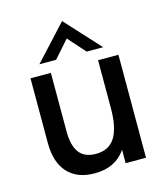

<svg xmlns="http://www.w3.org/2000/svg" viewBox="-108 -795 769 888"><g transform="rotate(-15 276.5 -351.0)"><path d="M237 8.5Q153 8.5 107.8 -41Q62.5 -90.5 62.5 -182.5V-493H160V-212.5Q160 -145 185.5 -111Q211 -77 265.5 -77Q327.5 -77 356.8 -123.5Q386 -170 386 -264.5V-493H483.5V0H386V-64Q336.5 8.5 237 8.5ZM119 -545 272 -711 424.5 -545H345.5L272 -627.5L199 -545Z"/></g></svg>

Font: HK Grotesk Medium
Style: Regular
Weight: 500
Designer: Alfredo Marco Pradil
Foundry: Hanken Design Co.
Version: Version 3.001;FEAKit 1.0